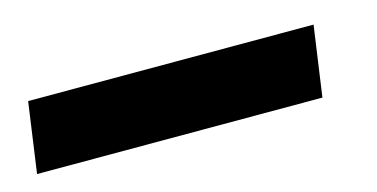

<svg xmlns="http://www.w3.org/2000/svg" viewBox="-42 -84 518 264"><g transform="rotate(-15 217.5 48.0)"><path d="M394.5 97.7 408.7 -2.4H2.4L-11.7 97.7Z"/></g></svg>

Font: Winston SemiBold
Style: Italic
Weight: 600
Italic angle: -8.13011°
Designer: Vernon Adams, Kim Jin-seong, David Berlow, Cristiano Sobral
Foundry: The Winston Project Authors
Version: Version 3.004